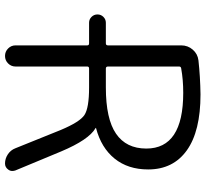

<svg xmlns="http://www.w3.org/2000/svg" viewBox="-46 -756 780 727"><g transform="rotate(90 343.5 -393.0)"><path d="M152.3 -334Q152.3 -340.8 144.5 -340.8H66.4Q53.7 -340.8 44.4 -350.1Q35.2 -359.4 35.2 -372.6Q35.2 -385.7 44.4 -395Q53.7 -404.3 66.4 -404.3H144.5Q152.3 -404.3 152.3 -412.1V-689.5Q152.3 -714.8 168.5 -733.4Q184.6 -752 209 -754.9Q270.5 -761.7 337.9 -762.7Q477.5 -762.7 549.8 -710.9Q622.1 -659.2 622.1 -564.5Q622.1 -488.3 581.1 -437.5Q540 -386.7 465.8 -367.2Q464.8 -367.2 464.8 -366.2Q464.8 -365.2 465.8 -365.2Q509.8 -339.8 553.7 -235.4L626 -61.5Q627.9 -55.7 627.9 -49.8Q627.9 -42 623 -35.2Q614.3 -22.5 599.6 -22.5Q581.1 -22.5 564.9 -33.2Q548.8 -43.9 542 -61.5L472.7 -233.4Q442.4 -305.7 416 -323.2Q389.6 -340.8 311.5 -340.8H240.2Q232.4 -340.8 232.4 -334V-62.5Q232.4 -45.9 220.7 -34.2Q209 -22.5 192.4 -22.5Q175.8 -22.5 164.1 -34.2Q152.3 -45.9 152.3 -62.5ZM232.4 -412.1Q232.4 -404.3 240.2 -404.3H311.5Q430.7 -404.3 486.8 -442.9Q543 -481.4 543 -557.6Q543 -697.3 332 -697.3Q282.2 -697.3 239.3 -689.5Q232.4 -688.5 232.4 -681.6Z"/></g></svg>

Font: Gen Jyuu Gothic P Normal
Style: Regular
Weight: 300
Designer: [Source Han Sans]
Ryoko NISHIZUKA  (kana & ideographs); Paul D. Hunt (Latin, Greek & Cyrillic); Wenlong ZHANG  (bopomofo
Version: Version 1.002.20150607